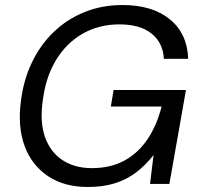

<svg xmlns="http://www.w3.org/2000/svg" viewBox="-20 -732 801 764"><path d="M329 12Q235 12 170.5 -31.5Q106 -75 78 -151Q50 -227 63 -328Q73 -412 106.5 -482.5Q140 -553 193.5 -604.5Q247 -656 316.5 -684Q386 -712 467 -712Q586 -712 655.5 -655.5Q725 -599 729 -498H632Q629 -561 583.5 -598Q538 -635 455 -635Q373 -635 308 -597.5Q243 -560 202 -491.5Q161 -423 150 -330Q138 -247 159 -187Q180 -127 228.5 -95Q277 -63 345 -63Q420 -63 475 -93Q530 -123 567 -178Q604 -233 623 -308H421L432 -374H720L654 0H577L591 -115Q559 -74 521 -45.5Q483 -17 436.5 -2.5Q390 12 329 12Z"/></svg>

Font: DM Sans 11pt
Style: Italic
Weight: 400
Italic angle: -10°
Version: Version 4.004;gftools[0.9.30]